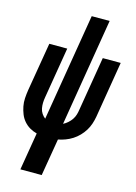

<svg xmlns="http://www.w3.org/2000/svg" viewBox="-139 -808 778 1096"><g transform="rotate(15 250.0 -260.0)"><path d="M95 215 132 -7Q109 -13 89.5 -24.5Q70 -36 55 -53.5Q40 -71 31.5 -92.5Q23 -114 18.5 -137Q14 -160 15.5 -184.5Q17 -209 21 -234L69 -520H175L125 -219Q122 -202 121.5 -185.5Q121 -169 124 -153Q127 -137 136 -123.5Q145 -110 157 -101L262 -735H368L263 -99Q277 -106 290 -117.5Q303 -129 312 -142.5Q321 -156 325.5 -171Q330 -186 332 -201L385 -520H491L436 -187Q432 -165 425 -144Q418 -123 406 -103.5Q394 -84 377.5 -67Q361 -50 341.5 -37.5Q322 -25 300.5 -17Q279 -9 258 -5L221 215Z"/></g></svg>

Font: Iosevka Term Curly Extrabold
Style: Italic
Weight: 800
Italic angle: -9°
Designer: Belleve Invis
Foundry: Belleve Invis
Version: Version 32.3.0